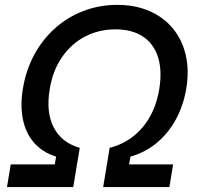

<svg xmlns="http://www.w3.org/2000/svg" viewBox="-20 -757 804 777"><path d="M8.3 0 23.4 -91.8H201.7L207 -123Q150.4 -141.1 116.7 -180.7Q83 -220.2 72.3 -276.1Q61.5 -332 72.8 -398.9Q85 -473.1 118.4 -535.2Q151.9 -597.2 202.6 -642.6Q253.4 -688 317.6 -712.6Q381.8 -737.3 454.6 -737.3Q526.9 -737.3 584 -712.6Q641.1 -688 679 -642.6Q716.8 -597.2 731.4 -535.2Q746.1 -473.1 733.9 -398.9Q722.7 -331.5 692.9 -275.9Q663.1 -220.2 616.7 -180.7Q570.3 -141.1 507.8 -123L502.4 -91.8H680.7L665.5 0H397.5L423.8 -158.7Q503.9 -179.2 556.4 -241Q608.9 -302.7 624.5 -396Q636.7 -471.7 619.4 -525.9Q602.1 -580.1 558.3 -609.1Q514.6 -638.2 447.3 -638.2Q379.9 -638.2 324.2 -609.1Q268.6 -580.1 231 -525.9Q193.4 -471.7 181.2 -396Q165.5 -303.2 197.3 -241.5Q229 -179.7 302.7 -158.7L276.4 0Z"/></svg>

Font: Inter 18pt Medium
Style: Italic
Weight: 500
Italic angle: -9.3988°
Designer: Rasmus Andersson
Foundry: rsms
Version: Version 4.001;git-66647c0bb